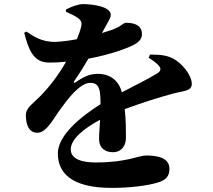

<svg xmlns="http://www.w3.org/2000/svg" viewBox="-20 -846 1040 936"><path d="M825 -560C796 -575 768 -580 711 -580L705 -564C722 -554 744 -538 754 -526C767 -511 764 -499 746 -488C708 -464 637 -429 574 -396C559 -453 518 -486 456 -486C417 -486 386 -471 349 -445C341 -439 337 -444 342 -451C371 -493 393 -529 411 -560C520 -580 604 -612 633 -628C664 -644 672 -663 672 -679C672 -722 637 -735 594 -735C582 -735 571 -719 542 -707C526 -700 503 -693 477 -685L504 -734C513 -751 520 -760 520 -774C520 -814 432 -826 384 -826C362 -826 327 -813 302 -800L301 -789C328 -777 347 -768 363 -756C380 -743 379 -728 375 -713C373 -703 366 -683 355 -655C319 -648 282 -643 251 -642C184 -640 141 -670 109 -692L98 -686C119 -607 141 -541 218 -541C246 -541 274 -542 302 -545C270 -489 227 -428 173 -374C137 -337 105 -320 106 -282C107 -234 123 -197 165 -199C210 -202 242 -271 279 -320C310 -363 370 -442 419 -442C463 -442 470 -414 470 -338C375 -278 262 -187 262 -98C262 -6 324 70 525 70C609 70 699 60 752 43C790 31 806 12 806 -23C806 -77 748 -88 692 -88C657 -88 598 -54 448 -54C350 -54 325 -86 325 -118C325 -168 390 -221 468 -262C466 -226 463 -194 463 -169C463 -123 494 -104 530 -104C572 -104 594 -135 594 -175C594 -211 594 -262 588 -314C666 -343 757 -372 821 -389C876 -404 915 -401 915 -437C915 -481 865 -539 825 -560Z"/></svg>

Font: Noto Serif CJK SC Black
Style: Regular
Weight: 900
Designer: Ryoko NISHIZUKA 西塚涼子 (kana & ideographs); Frank Grießhammer (Latin, Greek & Cyrillic); Wenlong ZHANG 张文龙 (bopomofo); San
Foundry: Adobe
Version: Version 2.001;hotconv 1.1.0;makeotfexe 2.6.0